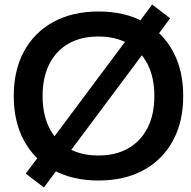

<svg xmlns="http://www.w3.org/2000/svg" viewBox="-20 -791 846 852"><path d="M175 41 94 -21 157 -104 159 -102 598 -690 596 -691 655 -771 735 -710 673 -626 671 -628 232 -40 234 -39ZM417 10Q302 10 217.5 -36Q133 -82 87 -166Q41 -250 41 -365Q41 -480 87 -564Q133 -648 217.5 -694Q302 -740 417 -740Q533 -740 617 -694Q701 -648 747 -564Q793 -480 793 -365Q793 -250 747 -166Q701 -82 617 -36Q533 10 417 10ZM417 -101Q494 -101 549.5 -133Q605 -165 635 -224Q665 -283 665 -365Q665 -447 635 -506Q605 -565 549.5 -597Q494 -629 417 -629Q339 -629 283.5 -597Q228 -565 198.5 -506Q169 -447 169 -365Q169 -283 198.5 -224Q228 -165 283.5 -133Q339 -101 417 -101Z"/></svg>

Font: M PLUS 2 Thin SemiBold
Style: Regular
Weight: 600
Version: Version 1.001